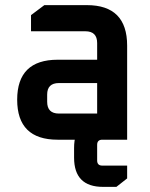

<svg xmlns="http://www.w3.org/2000/svg" viewBox="-20 -545 587 749"><path d="M205 0Q47 0 47 -156Q47 -312 205 -312H359V-377Q359 -423 313 -423H101V-486L153 -525H319Q476 -525 476 -367V0ZM164 -148Q164 -102 210 -102H359V-221H210Q164 -221 164 -176ZM269 32Q269 -82 382 -82H404V0H379Q359 0 359 20V81Q359 101 379 101H476V151L434 184H382Q269 184 269 70Z"/></svg>

Font: Oxanium SemiBold
Style: Regular
Weight: 600
Designer: Severin Meyer
Version: Version 2.000